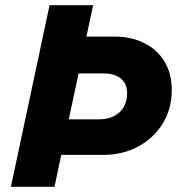

<svg xmlns="http://www.w3.org/2000/svg" viewBox="-20 -720 705 740"><path d="M22 0 171 -700H339L313 -579H420Q487 -579 537 -553.5Q587 -528 614.5 -482Q642 -436 642 -373Q642 -301 607.5 -244.5Q573 -188 513 -155.5Q453 -123 376 -123H216L190 0ZM245 -260H360Q394 -260 418.5 -272Q443 -284 456.5 -307Q470 -330 470 -361Q470 -397 446 -417Q422 -437 378 -437H283Z"/></svg>

Font: Red Hat Text
Style: Italic
Weight: 300
Italic angle: -12°
Designer: Pentagram, MCKL
Foundry: Pentagram, MCKL
Version: Version 1.023